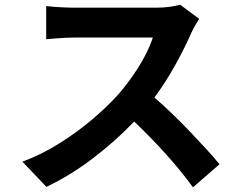

<svg xmlns="http://www.w3.org/2000/svg" viewBox="-20 -759 1040 823"><path d="M834 -678Q828 -670 817 -650.5Q806 -631 799 -616Q774 -558 733 -483.5Q692 -409 642 -341Q679 -309 719 -270.5Q759 -232 796.5 -192.5Q834 -153 866.5 -117.5Q899 -82 921 -55L807 44Q758 -24 692 -97.5Q626 -171 555 -238Q476 -155 379 -81Q282 -7 179 42L76 -66Q157 -96 233 -143.5Q309 -191 374 -246Q439 -301 486 -353Q519 -391 549 -434Q579 -477 601.5 -520Q624 -563 635 -598Q623 -598 589 -598Q555 -598 510.5 -598Q466 -598 421.5 -598Q377 -598 343 -598Q309 -598 296 -598Q265 -598 229.5 -595Q194 -592 178 -591V-733Q192 -731 214 -729.5Q236 -728 258.5 -727Q281 -726 296 -726Q312 -726 348 -726Q384 -726 429.5 -726Q475 -726 520.5 -726Q566 -726 601 -726Q636 -726 649 -726Q681 -726 709 -730Q737 -734 752 -739Z"/></svg>

Font: Source Han Sans
Style: Bold
Weight: 700
Designer: Ryoko NISHIZUKA Ë•øÂ°öÊ∂ºÂ≠ê (kana, bopomofo & ideographs); Paul D. Hunt (Latin, Greek & Cyrillic); Sandoll Communicatio
Foundry: Adobe
Version: Version 2.004;hotconv 1.0.118;makeotfexe 2.5.65603